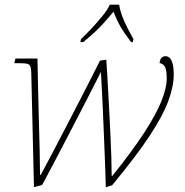

<svg xmlns="http://www.w3.org/2000/svg" viewBox="-20 -786 788 820"><path d="M432 14Q431 -23 429 -77.5Q427 -132 424.5 -193Q422 -254 419.5 -311.5Q417 -369 414.5 -414Q412 -459 411 -479Q396 -449 373 -404Q350 -359 322.5 -306Q295 -253 266 -197Q237 -141 209.5 -89Q182 -37 160 4L125 13L114 -456Q114 -485 111 -497.5Q108 -510 98.5 -513Q89 -516 67 -516H41L46 -536H140Q141 -483 142.5 -414Q144 -345 146 -274Q148 -203 149.5 -141Q151 -79 151 -39H154Q177 -81 209 -142.5Q241 -204 277 -273Q313 -342 347 -408.5Q381 -475 407 -527L434 -531Q436 -501 439 -451.5Q442 -402 445 -343Q448 -284 451 -225Q454 -166 455.5 -116Q457 -66 457 -35H460Q545 -141 596 -219.5Q647 -298 669.5 -354.5Q692 -411 692 -450Q692 -492 682.5 -504Q673 -516 662 -516Q662 -530 669 -538Q676 -546 686 -546Q722 -546 722 -467Q722 -418 699 -355Q676 -292 618.5 -205Q561 -118 459 5ZM326 -619Q346 -638 370.5 -664Q395 -690 417 -717Q439 -744 449 -766H489Q492 -744 502 -717Q512 -690 525.5 -664Q539 -638 550 -619L547 -606H540Q511 -644 495 -671.5Q479 -699 465 -736Q445 -712 426.5 -691.5Q408 -671 387 -651Q366 -631 335 -606H323Z"/></svg>

Font: Noto Serif Thin
Style: Italic
Weight: 100
Italic angle: -12°
Designer: Monotype Design Team
Foundry: Monotype Imaging Inc.
Version: Version 2.014; ttfautohint (v1.8.4.7-5d5b)